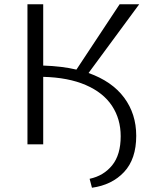

<svg xmlns="http://www.w3.org/2000/svg" viewBox="-20 -678 729 902"><path d="M620 -40Q620 69 563 130Q506 191 412 204L401 162Q467 148 507 98.5Q547 49 547 -38Q547 -119 506 -181Q465 -243 383 -278.5Q301 -314 183 -317V0H109V-658H183V-370Q272 -367 339 -351L542 -658H634L396 -335Q506 -296 563 -219.5Q620 -143 620 -40Z"/></svg>

Font: Ysabeau SC
Style: Regular
Weight: 400
Designer: Christian Thalmann (Catharsis Fonts)
Version: Version 0.003